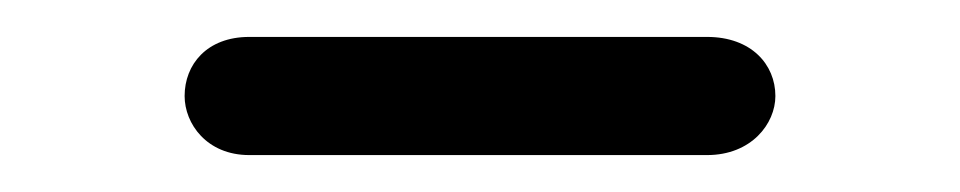

<svg xmlns="http://www.w3.org/2000/svg" viewBox="-20 -332 520 104"><path d="M115 -312C92 -312 80 -297 80 -280C80 -265 92 -248 115 -248H363C387 -248 400 -265 400 -280C400 -297 387 -312 363 -312Z"/></svg>

Font: Dongle Light
Style: Regular
Weight: 300
Designer: Yanghee Ryu
Foundry: Yanghee Ryu
Version: Version 2.000